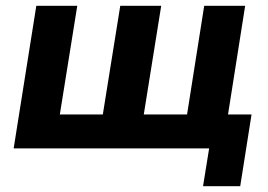

<svg xmlns="http://www.w3.org/2000/svg" viewBox="-20 -511 924 661"><path d="M679 130 700 0H27L105 -491H246L186 -117H334L394 -491H535L475 -117H624L683 -491H824L765 -117H846L807 130Z"/></svg>

Font: Nunito Sans 12pt ExtraBold
Style: Italic
Weight: 800
Italic angle: -9°
Designer: Vernon Adams
Foundry: Vernon Adams
Version: Version 3.101;gftools[0.9.27]